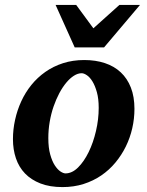

<svg xmlns="http://www.w3.org/2000/svg" viewBox="-20 -742 593 774"><path d="M377.9 -307.1Q377.9 -343.8 370.6 -370.1Q363.3 -396.5 352.8 -413.6Q342.3 -430.7 330.3 -438.7Q318.4 -446.8 309.1 -446.8Q293.9 -446.8 278.1 -436.8Q262.2 -426.8 247.3 -408.9Q232.4 -391.1 219.2 -366.5Q206.1 -341.8 196 -312.7Q186 -283.7 180.4 -251.2Q174.8 -218.8 174.8 -185.1Q174.8 -146.5 182.4 -119.4Q189.9 -92.3 200.9 -75.4Q211.9 -58.6 223.6 -50.8Q235.4 -43 244.1 -43Q270.5 -43 294.7 -66.9Q318.8 -90.8 337.4 -128.9Q356 -167 366.9 -213.9Q377.9 -260.7 377.9 -307.1ZM522 -303.2Q522 -263.7 513.2 -225.1Q504.4 -186.5 487.3 -151.6Q470.2 -116.7 445.3 -86.7Q420.4 -56.6 388.2 -34.7Q356 -12.7 316.7 -0.2Q277.3 12.2 231.9 12.2Q180.7 12.2 143.1 -2.4Q105.5 -17.1 80.8 -42.7Q56.2 -68.4 44.2 -103.8Q32.2 -139.2 32.2 -181.2Q32.2 -220.2 40.8 -259Q49.3 -297.9 65.7 -333.5Q82 -369.1 106.4 -399.4Q130.9 -429.7 162.8 -452.1Q194.8 -474.6 234.1 -487.3Q273.4 -500 319.8 -500Q365.7 -500 403.1 -487.5Q440.4 -475.1 466.8 -450.4Q493.2 -425.8 507.6 -388.9Q522 -352.1 522 -303.2ZM399.4 -550.8H281.2L204.1 -722.2H287.1L356.4 -627.9L461.4 -722.2H544.4Z"/></svg>

Font: Charis SIL Am
Style: Bold Italic
Weight: 700
Italic angle: -11°
Foundry: SIL International
Version: Version 5.000